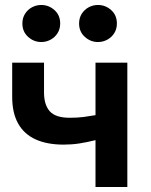

<svg xmlns="http://www.w3.org/2000/svg" viewBox="-20 -752 606 772"><path d="M364 0V-188.5Q329.5 -180 299 -175.2Q268.5 -170.5 236 -170.5Q170 -170.5 123.8 -191.2Q77.5 -212 53.2 -254.8Q29 -297.5 29 -363V-500H157V-380.5Q157 -330.5 180.2 -304.5Q203.5 -278.5 260 -278.5Q293 -278.5 317.2 -281.8Q341.5 -285 364 -289V-500H492V0ZM146 -583Q116 -583 93 -603.8Q70 -624.5 70 -657.5Q70 -680 80.8 -696.8Q91.5 -713.5 108.8 -722.8Q126 -732 146 -732Q176 -732 199 -711.5Q222 -691 222 -657.5Q222 -635.5 211.5 -618.8Q201 -602 183.5 -592.5Q166 -583 146 -583ZM374 -583Q344 -583 321 -603.8Q298 -624.5 298 -657.5Q298 -680 308.8 -696.8Q319.5 -713.5 336.8 -722.8Q354 -732 374 -732Q404 -732 427 -711.5Q450 -691 450 -657.5Q450 -635.5 439.5 -618.8Q429 -602 411.5 -592.5Q394 -583 374 -583Z"/></svg>

Font: Geologica Medium
Style: Regular
Weight: 500
Designer: Sindre Bremnes, Frode Helland
Foundry: Monokrom Skriftforlag AS
Version: Version 1.010;gftools[0.9.28]